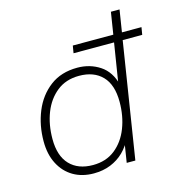

<svg xmlns="http://www.w3.org/2000/svg" viewBox="-106 -799 846 902"><g transform="rotate(-15 317.0 -348.5)"><path d="M241 8Q184 8 141.5 -17Q99 -42 75 -88.5Q51 -135 51 -198Q51 -276 78.5 -343Q106 -410 160 -451Q214 -492 293 -492Q354 -492 402 -460.5Q450 -429 467 -362H459L491 -562H294L300 -598H497L514 -705H556L539 -598H634L628 -562H533L444 0H402L420 -113H432Q415 -76 387.5 -49Q360 -22 323 -7Q286 8 241 8ZM247 -31Q311 -31 355 -66Q399 -101 421.5 -159Q444 -217 444 -286Q444 -369 403.5 -411Q363 -453 291 -453Q227 -453 183 -418Q139 -383 116.5 -325.5Q94 -268 94 -198Q94 -116 134.5 -73.5Q175 -31 247 -31Z"/></g></svg>

Font: Nunito Sans 12pt ExtraLight
Style: Italic
Weight: 200
Italic angle: -9°
Designer: Vernon Adams
Foundry: Vernon Adams
Version: Version 3.101;gftools[0.9.27]